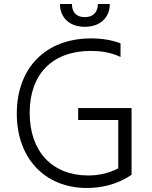

<svg xmlns="http://www.w3.org/2000/svg" viewBox="-20 -929 761 959"><path d="M403.4 -795.1C480.5 -795.1 528.4 -841.3 528.4 -909.1H468.8C468.8 -871.8 448.9 -843.4 403.4 -843.4C358 -843.4 339.1 -871.8 339.1 -909.1H279.5C279.5 -841.3 327.1 -795.1 403.4 -795.1ZM370.4 -389.2V-329.5H570.7V-88.1C517 -60.4 464.8 -52.6 420.1 -52.6C242.2 -52.6 128.2 -171.2 128.2 -365.4C128.2 -561.1 244 -674.7 433.6 -674.7C479 -674.7 533.7 -668 582 -644.5V-712.4C541.5 -728 492.5 -737.2 435.7 -737.2C206.3 -737.2 63.9 -588.1 63.9 -361.9C63.9 -135.3 207 9.9 413.7 9.9C480.8 9.9 562.1 -4.6 637.1 -56.1V-389.2Z"/></svg>

Font: TID UI Light
Style: Regular
Weight: 300
Designer: The TID Project Authors
Foundry: Bakken & Bæck
Version: Version 1.001;hotconv 1.0.109;makeotfexe 2.5.65596